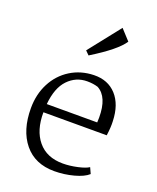

<svg xmlns="http://www.w3.org/2000/svg" viewBox="-159 -957 871 1063"><g transform="rotate(20 277.0 -425.5)"><path d="M51 0ZM502 -359Q504 -324 497 -274H124Q123 -168 174.5 -106Q226 -44 321 -44Q362 -44 407 -54Q452 -64 471 -77L487 -42Q461 -18 405 -3Q349 12 291 12Q177 12 114 -65Q51 -142 51 -272Q51 -354 85 -419.5Q119 -485 179.5 -523Q240 -561 317 -563Q400 -565 449.5 -510.5Q499 -456 502 -359ZM126 -323H423L424 -352Q424 -473 358 -509Q330 -518 294 -518Q228 -518 181.5 -469.5Q135 -421 126 -323ZM376 -863 432 -802Q394 -743 251 -655L229 -677Z"/></g></svg>

Font: Martel Light
Style: Regular
Weight: 300
Designer: Dan Reynolds
Foundry: Dan Reynolds
Version: Version 1.001; ttfautohint (v1.1) -l 5 -r 5 -G 72 -x 0 -D la